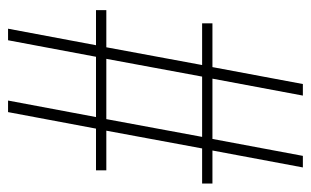

<svg xmlns="http://www.w3.org/2000/svg" viewBox="-164 -590 754 465"><g transform="rotate(-90 212.5 -357.0)"><path d="M40 0H68L109 -219H255L214 0H242L283 -219H389V-244H288L331 -476H421V-501H336L376 -714H348L308 -501H162L202 -714H174L134 -501H33V-476H129L86 -244H1V-219H81ZM114 -244 157 -476H303L260 -244Z"/></g></svg>

Font: Noto Serif Lao ExtraCondensed Thin
Style: Regular
Weight: 100
Width: 2
Designer: Monotype Design Team
Foundry: Monotype Imaging Inc.
Version: Version 2.003